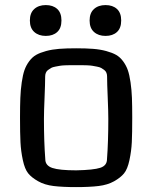

<svg xmlns="http://www.w3.org/2000/svg" viewBox="-20 -745 615 772"><path d="M60.5 0ZM286.6 -60.1Q356 -61.5 383.1 -70.3Q410.2 -79.1 410.2 -105Q415.5 -174.8 415.5 -266.6Q415.5 -296.9 413.1 -353.3Q410.6 -409.7 410.6 -437Q410.6 -445.3 408 -452.1Q405.3 -459 399.2 -463.6Q393.1 -468.3 387 -471.7Q380.9 -475.1 369.9 -477.1Q358.9 -479 351.3 -480.5Q343.8 -481.9 329.8 -482.4Q315.9 -482.9 308.3 -482.9Q300.8 -482.9 286.1 -482.9Q271.5 -482.9 263.9 -482.9Q256.3 -482.9 242.4 -482.4Q228.5 -481.9 220.9 -480.5Q213.4 -479 202.4 -477.1Q191.4 -475.1 185.3 -471.7Q179.2 -468.3 173.1 -463.6Q167 -459 164.3 -452.1Q161.6 -445.3 161.6 -437Q161.6 -409.7 159.2 -353.3Q156.7 -296.9 156.7 -266.6Q156.7 -174.8 162.1 -105Q162.1 -79.1 190.7 -69.6Q219.2 -60.1 286.6 -60.1ZM285.6 7.3Q231.4 7.3 195.3 2.9Q159.2 -1.5 133.1 -16.4Q106.9 -31.2 93.3 -48.1Q79.6 -64.9 71.8 -101.3Q64 -137.7 62.3 -173.3Q60.5 -209 60.5 -272.5Q60.5 -319.8 61.8 -351.6Q63 -383.3 67.4 -413.8Q71.8 -444.3 78.4 -463.1Q85 -481.9 97.4 -498.8Q109.9 -515.6 125.5 -524.4Q141.1 -533.2 165.3 -539.8Q189.5 -546.4 218 -548.6Q246.6 -550.8 286.1 -550.8Q325.7 -550.8 354.2 -548.6Q382.8 -546.4 407 -539.8Q431.2 -533.2 446.8 -524.4Q462.4 -515.6 474.9 -498.8Q487.3 -481.9 493.9 -463.1Q500.5 -444.3 504.9 -413.8Q509.3 -383.3 510.5 -351.6Q511.7 -319.8 511.7 -272.5Q511.7 -209 510 -173.3Q508.3 -137.7 500.5 -101.3Q492.7 -64.9 478.8 -47.9Q464.8 -30.8 438.7 -16.1Q412.6 -1.5 376.5 2.9Q340.3 7.3 285.6 7.3ZM357.9 -616.5Q340.3 -632.3 340.3 -662.6Q340.3 -692.9 357.9 -708.7Q375.5 -724.6 404.3 -724.6Q433.1 -724.6 450.2 -709Q467.3 -693.4 467.3 -662.6Q467.3 -631.8 450.2 -616.2Q433.1 -600.6 404.3 -600.6Q375.5 -600.6 357.9 -616.5ZM117.7 -616.5Q100.1 -632.3 100.1 -662.6Q100.1 -692.9 117.7 -708.7Q135.3 -724.6 164.1 -724.6Q192.9 -724.6 210 -709Q227.1 -693.4 227.1 -662.6Q227.1 -631.8 210 -616.2Q192.9 -600.6 164.1 -600.6Q135.3 -600.6 117.7 -616.5Z"/></svg>

Font: Coda
Style: Regular
Weight: 400
Designer: vernon adams
Foundry: vernon adams
Version: Version 2.000; ttfautohint (v0.8) -r 50 -G 200 -x